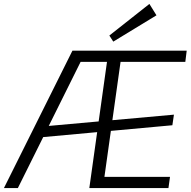

<svg xmlns="http://www.w3.org/2000/svg" viewBox="-49 -958 971 978"><path d="M320 -700H390L42 0H-29ZM171 -314 837 -374 829 -320 163 -259ZM504 -700H902L895 -643H550L571 -685L477 -15L467 -57H817L809 0H406ZM558 -700 550 -643H359L367 -700ZM748 -880 528 -746 508 -777 712 -938Z"/></svg>

Font: Pathway Extreme 28pt Light
Style: Italic
Weight: 300
Italic angle: -8°
Designer: Eduardo Rodriguez Tunni
Foundry: Eduardo Rodriguez Tunni
Version: Version 1.001;gftools[0.9.26]